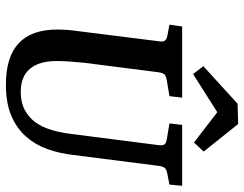

<svg xmlns="http://www.w3.org/2000/svg" viewBox="-106 -688 807 634"><g transform="rotate(90 297.0 -371.5)"><path d="M260 12Q168 12 123 -30.5Q78 -73 78 -158Q78 -174 79.5 -192.5Q81 -211 84 -232L117 -495Q119 -507 114.5 -513Q110 -519 99 -521L62 -528L68 -570H303L298 -528L244 -519Q235 -517 228.5 -513.5Q222 -510 219 -491L188 -248Q186 -228 184 -203Q182 -178 182 -156Q182 -98 207.5 -67.5Q233 -37 284 -37Q319 -37 344 -50.5Q369 -64 385 -86.5Q401 -109 410 -140Q419 -171 423 -206L460 -494Q461 -507 457 -512Q453 -517 442 -519L388 -528L393 -570H594L590 -528L554 -521Q541 -519 535.5 -513Q530 -507 528 -491L492 -209Q487 -165 473 -125.5Q459 -86 432 -55Q405 -24 363 -6Q321 12 260 12ZM199 -640 323 -753 390 -755 481 -641 451 -609 351 -686 225 -606Z"/></g></svg>

Font: Rasa Medium
Style: Italic
Weight: 500
Italic angle: -7.10001°
Designer: Anna Giedrys (Yrsa+Rasa design), David Brezina (Yrsa art-direction, Rasa art-direction, design)
Foundry: Rosetta Type Foundry
Version: Version 2.004